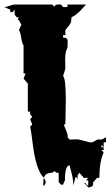

<svg xmlns="http://www.w3.org/2000/svg" viewBox="-21 -756 491 852"><path d="M269 41Q263.2 50.3 258.8 63.5H250L239.3 52.2V10.7H230.5L220.2 3.4L210.4 10.7Q179.2 10.7 173.8 33.2Q138.2 0 123.5 -123Q117.2 -176.3 112.8 -193.4L122.1 -204.1L112.8 -226.6L122.1 -237.8L112.8 -249V-260.7H102.5V-385.3L83.5 -407.2L92.8 -429.7H83.5V-554.2Q76.7 -564.5 73.2 -588.1Q69.8 -611.8 63 -622.6L73.7 -645.5L63 -667.5H56.6L63 -678.7H54.2L43.9 -690.4V-712.9L34.2 -702.1H24.4V-712.9L-1.5 -724.6Q6.3 -724.6 21 -730.2Q35.6 -735.8 43.9 -735.8H210.4L220.2 -726.6Q223.6 -736.3 239.3 -736.3L250 -735.8L258.8 -724.6H278.3V-735.8H360.8Q358.9 -733.9 353 -727.3Q347.2 -720.7 345.2 -718.8Q343.3 -716.8 338.1 -711.2Q333 -705.6 330.3 -703.4Q327.6 -701.2 322.8 -696.8Q317.9 -692.4 314.5 -689.9Q301.8 -681.6 295.9 -678.7Q295.9 -658.2 289.8 -649.2Q283.7 -640.1 277.3 -632.8L269 -622.6V-600.1H258.8V-589.4Q269 -589.4 274.2 -585.7Q279.3 -582 279.3 -571.3L278.3 -543Q268.1 -529.3 268.1 -489.7L269 -453.1Q269 -447.8 258.8 -418.9Q271 -408.7 271 -310.1L269 -204.1H262.2Q262.2 -200.2 270.8 -181.2Q279.3 -162.1 279.3 -152.3L278.8 -147L287.6 -136.7L317.4 -137.7Q328.6 -138.2 351.6 -131.1Q374.5 -124 383.1 -124.3Q391.6 -124.5 400.4 -130.6Q409.2 -136.7 414.1 -136.7H429.2Q431.2 -136.7 439.9 -141.6Q448.7 -146.5 449.2 -147V-124.5H439V-90.3H429.2L439 -80.1Q419.9 -36.6 419.9 33.2H409.7L390.6 55.2Q392.6 57.1 392.6 60.5Q392.6 73.7 370.6 75.7L354.5 57.6L359.9 56.6Q363.3 67.4 370.6 67.4V44.4H360.8L370.6 33.2H351.1L331.1 10.7L323.2 22.5V42.5Q320.3 29.3 314.5 29.3L304.2 67.4Q304.2 39.6 295.9 9Q287.6 -21.5 287.6 -22.5Q267.1 -21 267.1 42.5Q267.1 42 267.8 41.7Q268.6 41.5 269 41ZM170.9 67.4Q170.9 42.5 173.8 33.2L181.6 47.4Q181.6 65.4 173.8 66.9ZM429.2 -113.8V-102.1H439ZM354.5 57.6 351.1 58.6V53.2Z"/></svg>

Font: Butcherman
Style: Regular
Weight: 400
Version: Version 001.004